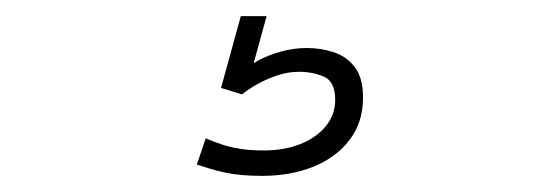

<svg xmlns="http://www.w3.org/2000/svg" viewBox="-20 -20 690 238"><path d="M305 198Q291 198 280 197Q269 196 259.5 194Q250 192 241.5 189.5Q233 187 224 184L235 151.5Q244.5 155.5 254.8 159Q265 162.5 277.8 164.5Q290.5 166.5 307 166.5Q332.5 166.5 352.5 158.5Q372.5 150.5 384 136.2Q395.5 122 395.5 104Q395.5 81 381.5 75Q367.5 69 350.5 69Q336.5 69 322.8 73.8Q309 78.5 297.8 85Q286.5 91.5 280 97L254 89L278.5 0H310.5L289 78L281.5 69Q287.5 62 299.8 55.2Q312 48.5 328 44Q344 39.5 360.5 39.5Q377 39.5 393 44.5Q409 49.5 419.5 62.8Q430 76 430 101Q430 131.5 413.5 153.2Q397 175 368.8 186.5Q340.5 198 305 198Z"/></svg>

Font: Trispace Thin Thin
Style: Regular
Weight: 250
Version: Version 1.210